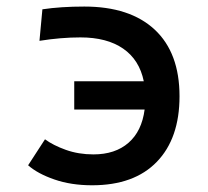

<svg xmlns="http://www.w3.org/2000/svg" viewBox="-20 -547 626 577"><path d="M256.8 9.8Q193.8 9.8 143.6 -7.6Q93.3 -24.9 64.5 -50.3L115.2 -128.4Q139.6 -110.4 177.7 -96.7Q215.8 -83 260.7 -83Q326.2 -83 366.2 -117.9Q406.2 -152.8 414.6 -217.8H203.1V-302.7H412.1Q398.9 -367.2 350.1 -400.9Q301.3 -434.6 221.7 -434.6Q163.1 -434.6 98.6 -424.3L107.4 -519Q162.6 -527.3 233.4 -527.3Q370.6 -527.3 445.1 -457.8Q519.5 -388.2 519.5 -257.8Q519.5 -131.3 451.4 -60.8Q383.3 9.8 256.8 9.8Z"/></svg>

Font: Caskaydia Cove
Style: Regular
Weight: 400
Monospace: yes
Designer: Aaron Bell
Foundry: Saja Typeworks
Version: Version 4.300; ttfautohint (v1.8.3)